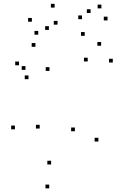

<svg xmlns="http://www.w3.org/2000/svg" viewBox="-20 -981 660 1023"><path d="M504.2 -226.9V-246.9H484.2V-226.9ZM581 -647.9V-667.9H561V-647.9ZM518.8 -737.3V-757.3H498.8V-737.3ZM447.4 -653.5V-673.5H427.4V-653.5ZM379 -281.6V-301.6H359V-281.6ZM252.3 -104.6V-124.6H232.3V-104.6ZM191.5 -296.1V-316.1H171.5V-296.1ZM243.6 -603.2V-623.2H223.6V-603.2ZM168.8 -731.6V-751.6H148.8V-731.6ZM81.1 -633.1V-653.1H61.1V-633.1ZM131.8 -559.1V-579.1H111.8V-559.1ZM115.7 -608.8V-628.8H95.7V-608.8ZM59.5 -291.9V-311.9H39.5V-291.9ZM242.2 22.5V2.5H222.2V22.5ZM553 -872.2V-892.2H533V-872.2ZM520.2 -936.4V-956.4H500.2V-936.4ZM462.7 -911.7V-931.7H442.7V-911.7ZM416.9 -878.7V-898.7H396.9V-878.7ZM271.1 -940.6V-960.6H251.1V-940.6ZM149.8 -865.3V-885.3H129.8V-865.3ZM183.7 -796.2V-816.2H163.7V-796.2ZM240.5 -821.5V-841.5H220.5V-821.5ZM286.5 -849.7V-869.7H266.5V-849.7ZM431.5 -790.2V-810.2H411.5V-790.2Z"/></svg>

Font: Monaspace Radon Dots Var
Style: Regular
Weight: 400
Designer: Riley Cran and the Lettermatic Team
Version: Version 1.100 (Monaspace Radon Dots)